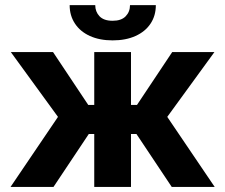

<svg xmlns="http://www.w3.org/2000/svg" viewBox="-20 -735 886 755"><path d="M208 -275.4 22.5 -530.3H188.5L327.1 -322.3H350.6V-530.3H495.1V-322.3H518.6L657.2 -530.3H823.2L637.7 -275.4L824.2 0H655.3L516.6 -208H495.1V0H350.6V-208H329.1L190.4 0H21.5ZM422.9 -576.2Q371.6 -576.2 333.5 -593.5Q295.4 -610.8 274.7 -642.3Q253.9 -673.8 253.9 -714.8H354.5Q354.5 -689 371.3 -671.1Q388.2 -653.3 422.9 -653.3Q457 -653.3 474.1 -670.9Q491.2 -688.5 491.2 -714.8H592.8Q592.8 -673.3 572 -642.1Q551.3 -610.8 512.9 -593.5Q474.6 -576.2 422.9 -576.2Z"/></svg>

Font: Pretendard Std
Style: Bold
Weight: 700
Designer: Base glyphs from Inter by Rasmus Andersson; Hangeul glyphs from Noto Sans CJK(Source Han Sans) by Jang Soo-young and Kan
Foundry: Kil Hyung-jin
Version: Version 1.309